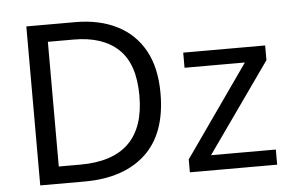

<svg xmlns="http://www.w3.org/2000/svg" viewBox="-50 -787 1301 859"><g transform="rotate(-5 600.0 -357.0)"><path d="M669 -364Q669 -183 570.5 -91.5Q472 0 296 0H97V-714H317Q424 -714 503.5 -674Q583 -634 626 -556.5Q669 -479 669 -364ZM574 -361Q574 -504 503.5 -570.5Q433 -637 304 -637H187V-77H284Q574 -77 574 -361ZM1161 0H769V-58L1057 -468H786V-536H1154V-470L870 -68H1161Z"/></g></svg>

Font: Noto IKEA Arabic
Style: Regular
Weight: 400
Designer: Monotype Design Team
Foundry: Monotype Imaging Inc.
Version: Version 1.200